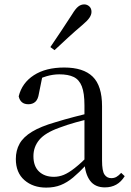

<svg xmlns="http://www.w3.org/2000/svg" viewBox="-20 -838 597 873"><path d="M190 15Q130 15 91 -19Q52 -53 52 -115Q52 -154 69 -184.5Q86 -215 125.5 -239Q165 -263 231 -282Q273 -295 319 -307Q365 -319 405 -328V-303Q365 -293 324 -281.5Q283 -270 249 -257Q185 -234 158.5 -202Q132 -170 132 -128Q132 -82 157.5 -58Q183 -34 225 -34Q248 -34 270 -43Q292 -52 320 -74Q348 -96 386 -134L395 -87H371Q340 -54 312.5 -31Q285 -8 256 3.5Q227 15 190 15ZM457 14Q412 14 389.5 -16.5Q367 -47 364 -100V-103V-359Q364 -415 352 -445.5Q340 -476 315 -488Q290 -500 250 -500Q221 -500 192 -491.5Q163 -483 130 -465L173 -492L157 -413Q153 -386 140.5 -375Q128 -364 109 -364Q73 -364 65 -400Q80 -461 134 -496Q188 -531 272 -531Q359 -531 401.5 -489.5Q444 -448 444 -355V-108Q444 -61 455 -44.5Q466 -28 486 -28Q499 -28 509 -33.5Q519 -39 531 -52L547 -37Q531 -11 508.5 1.5Q486 14 457 14ZM209 -624Q234 -661 258.5 -697.5Q283 -734 308 -773Q323 -798 335.5 -808Q348 -818 363 -818Q376 -818 386 -809Q396 -800 396 -784Q396 -771 386.5 -757Q377 -743 353 -723Q321 -696 290 -667.5Q259 -639 228 -610Z"/></svg>

Font: Noto Serif JP ExtraLight
Style: Regular
Weight: 400
Version: Version 2.003-H1;hotconv 1.1.1;makeotfexe 2.6.0